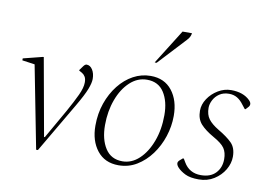

<svg xmlns="http://www.w3.org/2000/svg" viewBox="-76 -830 1368 964"><g transform="rotate(10 608.0 -348.5)"><path d="M160 5 78 -416 14 -425V-435L113 -460H117L188 -65H192L277 -214Q306 -266 324 -304.5Q342 -343 342 -370Q342 -388 336 -398.5Q330 -409 320 -415L304 -424V-427L320 -449Q328 -460 336 -460Q354 -460 366 -441Q378 -422 378 -394Q378 -374 365.5 -341.5Q353 -309 319 -251L169 5Z M580 10Q510 10 471 -39.5Q432 -89 432 -166Q432 -228 450.5 -281Q469 -334 501 -374.5Q533 -415 574.5 -437.5Q616 -460 663 -460Q733 -460 772 -410.5Q811 -361 811 -282Q811 -229 794 -177Q777 -125 746 -83Q715 -41 673 -15.5Q631 10 580 10ZM596 -13Q643 -13 681 -48.5Q719 -84 741.5 -144Q764 -204 764 -278Q764 -348 735 -393Q706 -438 648 -438Q600 -438 561.5 -402.5Q523 -367 501 -307.5Q479 -248 479 -177Q479 -105 508.5 -59Q538 -13 596 -13ZM670 -530 781 -707H829Q827 -692 819 -681Q811 -670 798 -657L680 -530Z M989 10Q945 10 920 -2.5Q895 -15 881 -30Q870 -42 870 -52Q870 -60 879 -68L893 -80H898L908 -63Q937 -13 996 -13Q1045 -13 1071.5 -41Q1098 -69 1098 -112Q1098 -146 1083.5 -167.5Q1069 -189 1026 -213Q982 -238 959 -263.5Q936 -289 936 -331Q936 -363 955.5 -392.5Q975 -422 1006.5 -441Q1038 -460 1073 -460Q1135 -460 1169 -426Q1179 -416 1179 -407Q1179 -398 1172 -391L1160 -378H1156L1141 -397Q1125 -419 1107 -429.5Q1089 -440 1066 -440Q1037 -440 1017 -426.5Q997 -413 986.5 -392.5Q976 -372 976 -353Q976 -318 992.5 -296Q1009 -274 1044 -253Q1090 -226 1114.5 -201.5Q1139 -177 1139 -132Q1139 -98 1120 -65.5Q1101 -33 1067 -11.5Q1033 10 989 10Z"/></g></svg>

Font: Spectral ExtraLight
Style: Italic
Weight: 275
Italic angle: -10°
Designer: Jean-Baptiste Levee
Foundry: Production Type
Version: Version 2.001